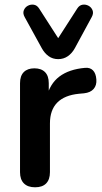

<svg xmlns="http://www.w3.org/2000/svg" viewBox="-20 -787 432 815"><path d="M129 8Q98 8 81.5 -8.5Q65 -25 65 -56V-434Q65 -465 81 -481Q97 -497 126 -497Q155 -497 171 -481Q187 -465 187 -434V-371H177Q191 -431 232 -462Q273 -493 341 -499Q362 -501 374.5 -488.5Q387 -476 389 -450Q391 -425 377.5 -409.5Q364 -394 337 -391L315 -389Q254 -383 223 -351.5Q192 -320 192 -263V-56Q192 -25 176 -8.5Q160 8 129 8ZM227 -536Q204 -536 186.5 -548.5Q169 -561 157 -583L85 -714Q76 -730 81 -743Q86 -756 98 -762.5Q110 -769 123.5 -767Q137 -765 146 -751L227 -625L308 -751Q317 -765 330.5 -767Q344 -769 356 -762.5Q368 -756 373 -743Q378 -730 369 -714L298 -583Q286 -561 268 -548.5Q250 -536 227 -536Z"/></svg>

Font: Nunito
Style: Bold
Weight: 700
Designer: Vernon Adams
Foundry: Vernon Adams
Version: Version 3.602